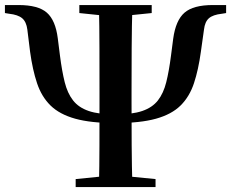

<svg xmlns="http://www.w3.org/2000/svg" viewBox="-26 -761 940 781"><path d="M444.3 -260.4Q343.9 -260.4 280.1 -278.1Q216.3 -295.9 179.6 -331.8Q143 -367.7 124.7 -422.5Q106.4 -477.2 96.4 -550.5L85.2 -640.8Q81.2 -672.3 64.3 -686.7Q47.4 -701.1 11 -705.1L-6 -707.9V-740.5H49.2Q129.3 -740.5 164.6 -709.5Q199.8 -678.5 209 -605.4L218 -534.2Q226 -471.8 237.2 -426.8Q248.4 -381.8 271.2 -352.6Q293.9 -323.5 335 -309.5Q376.1 -295.5 444.3 -295.5Q511.4 -295.5 552.5 -309.5Q593.6 -323.5 616.4 -352.6Q639.1 -381.8 650.3 -426.8Q661.5 -471.8 669.5 -534.2L678.5 -603.4Q688.7 -678.5 724.6 -709.5Q760.5 -740.5 839.7 -740.5H893.8V-707.9L876.5 -705.1Q840.1 -701.1 823.7 -686.7Q807.4 -672.3 803.8 -640.8L791.1 -550.5Q781.1 -477.2 763 -422.5Q744.8 -367.7 708.5 -331.8Q672.2 -295.9 608.4 -278.1Q544.6 -260.4 444.3 -260.4ZM376.4 0Q378.4 -85.2 378.5 -168.5Q378.7 -251.8 378.7 -339.7V-387.2Q378.7 -473.9 378.5 -564Q378.4 -654.1 376.4 -740.5H512.6Q510.1 -655.6 509.6 -565.2Q509.1 -474.9 509.1 -387.2V-340.4Q509.1 -253.8 509.6 -170.2Q510.1 -86.6 512.6 0ZM281.8 0V-32.6L429.1 -47.3H456.6L606.7 -32.6V0ZM296.7 -707.9V-740.5H591.1V-707.9L456.6 -694.2H429.1Z"/></svg>

Font: Noto Serif HK
Style: Regular
Weight: 200
Designer: Ryoko NISHIZUKA 西塚涼子 (kana & ideographs); Frank Grießhammer (Latin, Greek & Cyrillic); Wenlong ZHANG 张文龙 (bopomofo); San
Foundry: Adobe
Version: Version 2.001;hotconv 1.1.0;makeotfexe 2.6.0